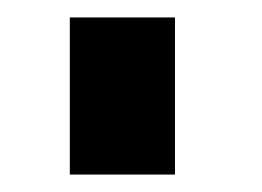

<svg xmlns="http://www.w3.org/2000/svg" viewBox="-20 -740 300 220"><path d="M180.5 -540V-720H60V-540Z"/></svg>

Font: Hauora
Style: Bold
Weight: 700
Designer: Wayne Shih
Foundry: WCYS
Version: Version 1.001;hotconv 1.0.109;makeotfexe 2.5.65596